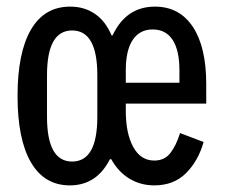

<svg xmlns="http://www.w3.org/2000/svg" viewBox="-20 -548 680 580"><path d="M274 -195V-321Q274 -456 198 -456Q122 -456 122 -321V-195Q122 -60 198 -60Q274 -60 274 -195ZM192 -528Q235 -528 267 -506Q299 -484 317 -441H320Q361 -528 448 -528Q522 -528 562.5 -467Q603 -406 603 -294V-235H360V-213Q360 -145 382.5 -104Q405 -63 446 -63Q477 -63 494.5 -85.5Q512 -108 524 -146L595 -119Q579 -62 542 -25Q505 12 446 12Q405 12 371.5 -8Q338 -28 316 -67H312Q272 12 191 12Q114 12 73.5 -57.5Q33 -127 33 -258Q33 -389 73.5 -458.5Q114 -528 192 -528ZM522 -298V-336Q522 -396 501.5 -427.5Q481 -459 441 -459Q402 -459 381 -427.5Q360 -396 360 -336V-298Z"/></svg>

Font: Writer Medium
Style: Regular
Weight: 500
Monospace: yes
Designer: Mike Abbink, Paul van der Laan, Pieter van Rosmalen
Foundry: Bold Monday
Version: Version 2.001 2020